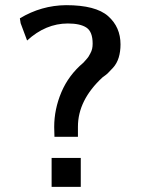

<svg xmlns="http://www.w3.org/2000/svg" viewBox="-20 -724 547 744"><path d="M57 -653Q140 -703 236 -704Q351 -704 399 -661.5Q447 -619 447 -552Q447 -524 440 -501Q433 -478 418 -461.5Q403 -445 397 -439.5Q391 -434 377 -424Q282 -336 282 -233V-194H191Q191 -200 190.5 -213Q190 -226 190 -232Q190 -301 218 -367Q246 -433 303 -481L312 -491Q321 -501 323 -504.5Q325 -508 330 -517Q335 -526 337 -535Q339 -544 339 -555Q339 -601 315 -617Q291 -633 243 -633Q157 -633 85 -567L60 -634ZM180 0V-112H293V0Z"/></svg>

Font: Coval
Style: Medium
Weight: 500
Foundry: Context Ltd
Version: Version 001.000